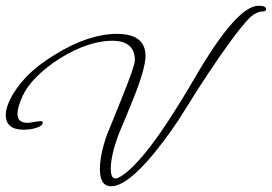

<svg xmlns="http://www.w3.org/2000/svg" viewBox="-29 -640 947 669"><path d="M358 9Q319 9 319 -51Q319 -74 325 -104.5Q331 -135 344 -171L391 -287Q441 -410 441 -430Q441 -498 362 -498Q281 -498 182 -438Q133 -407 99 -373Q65 -339 50 -306Q32 -267 32 -243Q32 -212 67 -212Q75 -212 90 -215Q107 -218 113 -218Q120 -218 120 -213Q120 -200 92 -193Q82 -190 72 -189Q62 -188 54 -188Q-9 -188 -9 -240Q-9 -261 5 -291Q25 -333 63.5 -373Q102 -413 163 -450Q280 -522 378 -522Q478 -522 478 -445Q478 -402 436 -297Q424 -267 410.5 -234.5Q397 -202 386 -176Q371 -137 364 -106Q357 -75 357 -52Q357 -18 373 -18Q378 -18 384 -21Q474 -67 647 -364Q795 -620 872 -620Q898 -620 898 -608Q898 -600 886 -600Q876 -600 864.5 -594.5Q853 -589 844 -581Q833 -571 812.5 -546Q792 -521 772 -493Q696 -388 621 -266Q591 -217 564 -179.5Q537 -142 507 -105Q413 9 358 9Z"/></svg>

Font: Corinthia
Style: Regular
Weight: 400
Designer: Robert E. Leuschke
Foundry: Robert E. Leuschke
Version: Version 1.013; ttfautohint (v1.8.3)